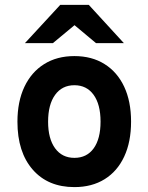

<svg xmlns="http://www.w3.org/2000/svg" viewBox="-20 -752 606 784"><path d="M283.8 12Q175.8 12 113.5 -59.5Q51.2 -130.9 51.2 -255Q51.2 -337.2 79.6 -397.4Q108 -457.5 160.2 -490.2Q212.5 -523 283.8 -523Q355 -523 406.9 -490.4Q458.9 -457.9 487.1 -397.9Q515.2 -337.9 515.2 -255.4Q515.2 -172.6 487.2 -112.7Q459.3 -52.7 407.4 -20.4Q355.4 12 283.8 12ZM283.8 -107.4Q334.5 -107.4 362.6 -146.4Q390.6 -185.3 390.6 -255.4Q390.6 -325.7 362.2 -364.9Q333.9 -404 283.8 -404Q233.5 -404 204.9 -364.5Q176.4 -325 176.4 -255Q176.4 -185.8 204.9 -146.6Q233.5 -107.4 283.8 -107.4ZM81.9 -576 225.9 -732H342.7L485.7 -576H371.9L284.3 -649.2L196.1 -576Z"/></svg>

Font: Overpass
Style: Regular
Weight: 400
Designer: Delve Withrington, Dave Bailey, Thomas Jockin
Foundry: Delve Fonts LLC
Version: Version 4.000